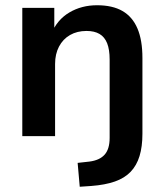

<svg xmlns="http://www.w3.org/2000/svg" viewBox="-20 -519 625 732"><path d="M284 193 276 102 321 97Q360 92 379 70.5Q398 49 398 7V-292Q398 -330 388.5 -354Q379 -378 359.5 -389.5Q340 -401 310 -401Q274 -401 247 -385.5Q220 -370 205 -341.5Q190 -313 190 -275V0H65V-489H187V-391H176Q198 -444 244.5 -471.5Q291 -499 350 -499Q409 -499 447 -477Q485 -455 504 -410.5Q523 -366 523 -298V-9Q523 40 512 76Q501 112 478 136Q455 160 418 173Q381 186 328 190Z"/></svg>

Font: Nunito Sans 12pt ExtraLight
Style: Regular
Weight: 200
Version: Version 3.101;gftools[0.9.27]